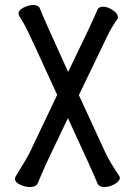

<svg xmlns="http://www.w3.org/2000/svg" viewBox="-20 -733 540 769"><path d="M99.1 16.1Q81.1 16.1 60.5 6.6Q40 -2.9 40 -17.1Q40 -21 43 -26.9Q85 -94.2 99.1 -122.1L209 -353Q94.2 -605 81.1 -628.4Q67.9 -651.9 57.1 -668.9Q54.2 -675.8 54.2 -679.2Q54.2 -692.9 74.7 -702.9Q95.2 -712.9 111.8 -712.9Q133.8 -712.9 139.2 -700.2Q152.8 -664.1 252.9 -444.8Q354 -652.8 370.1 -693.8Q375 -706.1 393.1 -706.1Q411.1 -706.1 431.6 -692.6Q452.1 -679.2 452.1 -664.1L451.2 -658.2Q426.8 -625 407.2 -583L295.9 -352.1L401.9 -122.1Q420.9 -82 459 -25.9L460 -21Q460 -7.8 439.5 4.2Q418.9 16.1 397.9 16.1Q377 16.1 370.1 1Q354 -40 252 -259.8Q161.1 -70.8 154.8 -54.2L130.9 1Q125 16.1 99.1 16.1Z"/></svg>

Font: LXGW WenKai Mono GB Screen
Style: Regular
Weight: 400
Monospace: yes
Designer: LXGW / Fontworks Inc.
Foundry: LXGW / Fontworks Inc.
Version: Version 1.510;January 18,2025